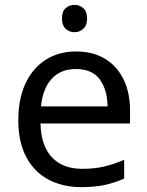

<svg xmlns="http://www.w3.org/2000/svg" viewBox="-20 -757 604 787"><path d="M292 -546Q361 -546 410.5 -516Q460 -486 486.5 -431.5Q513 -377 513 -304V-251H146Q148 -160 192.5 -112.5Q237 -65 317 -65Q368 -65 407.5 -74.5Q447 -84 489 -102V-25Q448 -7 408 1.5Q368 10 313 10Q237 10 178.5 -21Q120 -52 87.5 -113.5Q55 -175 55 -264Q55 -352 84.5 -415Q114 -478 167.5 -512Q221 -546 292 -546ZM291 -474Q228 -474 191.5 -433.5Q155 -393 148 -321H421Q420 -389 389 -431.5Q358 -474 291 -474ZM286 -737Q306 -737 321.5 -723.5Q337 -710 337 -681Q337 -653 321.5 -639Q306 -625 286 -625Q264 -625 249 -639Q234 -653 234 -681Q234 -710 249 -723.5Q264 -737 286 -737Z"/></svg>

Font: Go Noto Kurrent-Regular
Style: Regular
Weight: 400
Designer: Monotype Design Team
Foundry: Monotype Imaging Inc.
Version: Version 2.012; ttfautohint (v1.8.4.7-5d5b)